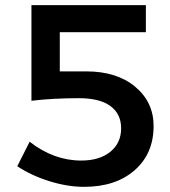

<svg xmlns="http://www.w3.org/2000/svg" viewBox="-20 -720 658 745"><path d="M315 -443Q433 -443 504.5 -383.5Q576 -324 576 -231Q576 -124 502.5 -59.5Q429 5 306 5Q242 5 171.5 -17Q101 -39 47 -75L95 -170Q189 -97 295 -97Q366 -97 408 -131Q450 -165 450 -222Q450 -278 408.5 -308.5Q367 -339 286 -339Q185 -339 102 -329V-700H546V-595H212V-443Z"/></svg>

Font: Montserrat-Arabic
Style: Regular
Weight: 400
Designer: Mohamed Gaber
Foundry: Kief Type Foundry
Version: Version 5.008;PS 005.008;hotconv 1.0.88;makeotf.lib2.5.64775